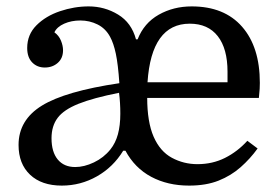

<svg xmlns="http://www.w3.org/2000/svg" viewBox="-20 -570 876 600"><path d="M38 -117Q38 -195 111 -240Q184 -285 353 -310Q349 -369 342 -402Q335 -435 324 -455Q310 -481 285 -493.5Q260 -506 231 -506Q203 -506 180.5 -496Q158 -486 150 -469Q164 -459 170.5 -443Q177 -427 177 -413Q177 -388 160.5 -373.5Q144 -359 120 -359Q96 -359 80.5 -375Q65 -391 65 -420Q65 -462 94 -491Q123 -520 167.5 -535Q212 -550 257 -550Q307 -550 349 -524.5Q391 -499 405 -447H410Q430 -498 476 -524Q522 -550 579 -550Q681 -550 736.5 -486.5Q792 -423 792 -311Q792 -301 791.5 -292.5Q791 -284 789 -264H440Q440 -227 445 -196.5Q450 -166 460 -143Q480 -97 517 -77Q554 -57 597 -57Q644 -57 683 -76.5Q722 -96 753 -130L785 -106Q762 -74 732 -47.5Q702 -21 663 -5.5Q624 10 571 10Q504 10 452.5 -17.5Q401 -45 372 -99H365Q334 -48 283 -19Q232 10 173 10Q110 10 74 -24Q38 -58 38 -117ZM573 -496Q513 -496 480 -450Q447 -404 441 -313H691V-346Q691 -418 660.5 -457Q630 -496 573 -496ZM215 -48Q243 -48 273.5 -62.5Q304 -77 325 -103Q341 -123 348.5 -150.5Q356 -178 356 -215Q356 -232 355 -248.5Q354 -265 352 -280Q271 -264 225 -245.5Q179 -227 160 -201.5Q141 -176 141 -138Q141 -95 160.5 -71.5Q180 -48 215 -48Z"/></svg>

Font: Domine
Style: Regular
Weight: 400
Designer: Pablo Impallari, Rodrigo Fuenzalida, Brenda Gallo
Foundry: Pablo Impallari, Rodrigo Fuenzalida, Brenda Gallo
Version: Version 2.000